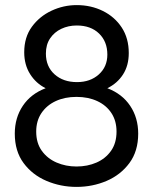

<svg xmlns="http://www.w3.org/2000/svg" viewBox="-20 -725 600 753"><path d="M280 8Q218 8 162.5 -15.5Q107 -39 72.5 -85.5Q38 -132 38 -201Q38 -263 69.5 -310Q101 -357 159 -379Q121 -398 98 -434.5Q75 -471 75 -520Q75 -579 105 -620Q135 -661 182 -683Q229 -705 281 -705Q337 -705 383.5 -682Q430 -659 457.5 -617Q485 -575 485 -517Q485 -468 462.5 -433Q440 -398 401 -379Q459 -357 490.5 -310Q522 -263 522 -201Q522 -132 487.5 -85.5Q453 -39 398 -15.5Q343 8 280 8ZM280 -72Q323 -72 358.5 -87.5Q394 -103 415.5 -133.5Q437 -164 437 -209Q437 -251 417 -281.5Q397 -312 361.5 -328.5Q326 -345 280 -345Q234 -345 198.5 -328.5Q163 -312 142.5 -281.5Q122 -251 122 -209Q122 -164 144 -133.5Q166 -103 202 -87.5Q238 -72 280 -72ZM282 -403Q334 -403 367.5 -433Q401 -463 401 -511Q401 -562 368.5 -593.5Q336 -625 281 -625Q248 -625 220.5 -612Q193 -599 176.5 -574.5Q160 -550 160 -515Q160 -464 194 -433.5Q228 -403 282 -403Z"/></svg>

Font: Hanken Grotesk
Style: Regular
Weight: 400
Designer: Alfredo Marco Pradil
Foundry: Hanken Design Co.
Version: Version 3.013